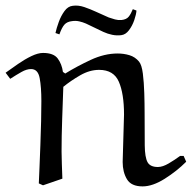

<svg xmlns="http://www.w3.org/2000/svg" viewBox="-30 -662 691 692"><path d="M194.8 -18.1 125 5.9 109.9 -1Q110.8 -20 112.3 -57.1Q113.8 -94.2 115.5 -138.7Q117.2 -183.1 118.2 -225.6Q119.1 -268.1 119.1 -297.9Q119.1 -347.7 113 -380.4Q106.9 -413.1 82 -413.1Q65.9 -413.1 47.4 -402.6Q28.8 -392.1 6.8 -377.9L-9.8 -399.9Q11.2 -415 35.2 -431.6Q59.1 -448.2 83 -459.7Q106.9 -471.2 125 -471.2Q163.1 -471.2 178 -451.2Q192.9 -431.2 196.8 -402.8L205.1 -397Q247.1 -422.9 296.6 -446Q346.2 -469.2 394 -469.2Q416 -469.2 436.5 -463.1Q457 -457 471.2 -439.9Q481 -427.7 484.9 -396.5Q488.8 -365.2 490 -326.7Q491.2 -288.1 491.2 -255.9Q491.2 -180.7 491.7 -137.9Q492.2 -95.2 501.7 -77.6Q511.2 -60.1 539.1 -60.1Q556.2 -60.1 578.1 -73Q600.1 -85.9 619.1 -100.1H631.8L641.1 -79.1Q606.9 -44.9 563.5 -17.6Q520 9.8 483.9 9.8Q442.9 9.8 427.5 -16.1Q412.1 -42 412.1 -78.1L417 -249Q417 -324.2 398.4 -367.2Q379.9 -410.2 327.1 -410.2Q293 -410.2 259 -390.6Q225.1 -371.1 198.2 -349.1Q196.3 -294.9 194.1 -232.9Q191.9 -170.9 191.9 -116.2Q191.9 -95.2 192.9 -71.5Q193.8 -47.9 194.8 -18.1ZM314.9 -620.1 361.8 -599.1Q373 -595.2 384.5 -592Q396 -588.9 407.7 -589.8Q425.8 -591.8 433.8 -601.8Q441.9 -611.8 448.7 -628.9L461.9 -624Q460.9 -609.9 453.9 -589.4Q446.8 -568.8 434.8 -553Q422.9 -537.1 406.7 -535.2Q390.6 -533.2 374.3 -536.6Q357.9 -540 342.8 -546.9L279.8 -577.1Q268.6 -582 255.6 -585Q242.7 -587.9 230 -585.9Q211.9 -584 202.4 -573.5Q192.9 -563 184.1 -538.1L169.9 -543Q173.8 -561 181.9 -583Q189.9 -605 202.4 -622.1Q214.8 -639.2 231.9 -641.1Q252 -644 273.9 -636.5Q295.9 -628.9 314.9 -620.1Z"/></svg>

Font: Aref Ruqaa
Style: Regular
Weight: 400
Designer: Abdullah Aref
Version: Version 1.002